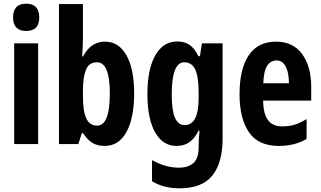

<svg xmlns="http://www.w3.org/2000/svg" viewBox="-20 -782 1741 1042"><path d="M122 -762Q193 -762 193 -687Q193 -614 122 -614Q51 -614 51 -687Q51 -762 122 -762ZM187 -547V0H57V-547Z M430 -570Q430 -554 429 -531Q428 -508 426 -476H431Q453 -518 483 -537Q513 -556 550 -556Q624 -556 666 -482.5Q708 -409 708 -275Q708 -142 666.5 -66Q625 10 548 10Q511 10 484 -5Q457 -20 431 -59H424L405 0H300V-760H430ZM506 -444Q463 -444 446.5 -403.5Q430 -363 430 -289V-262Q430 -178 448.5 -139Q467 -100 507 -100Q541 -100 558.5 -143Q576 -186 576 -276Q576 -444 506 -444Z M942 -557Q981 -557 1008 -539Q1035 -521 1057 -477H1065L1076 -547H1188V-28Q1188 101 1132.5 170.5Q1077 240 954 240Q869 240 805 202V87Q845 109 880.5 118.5Q916 128 950 128Q1001 128 1029.5 103Q1058 78 1058 17V7Q1058 -10 1059.5 -32Q1061 -54 1063 -73H1058Q1036 -30 1007.5 -10Q979 10 938 10Q864 10 822 -63.5Q780 -137 780 -270Q780 -407 823 -482Q866 -557 942 -557ZM980 -444Q912 -444 912 -268Q912 -183 929.5 -143Q947 -103 982 -103Q1020 -103 1039 -139.5Q1058 -176 1058 -252V-279Q1058 -366 1039.5 -405Q1021 -444 980 -444Z M1478 -556Q1570 -556 1619.5 -489Q1669 -422 1669 -309V-236H1408Q1409 -164 1434.5 -130Q1460 -96 1512 -96Q1547 -96 1578 -105Q1609 -114 1644 -136V-28Q1580 10 1494 10Q1381 10 1330.5 -65Q1280 -140 1280 -270Q1280 -408 1330 -482Q1380 -556 1478 -556ZM1481 -454Q1449 -454 1430 -425Q1411 -396 1409 -330H1548Q1548 -388 1530.5 -421Q1513 -454 1481 -454Z"/></svg>

Font: Noto Sans Myanmar ExtraCondensed
Style: Bold
Weight: 700
Width: 2
Designer: Monotype Design Team
Foundry: Monotype Imaging Inc.
Version: Version 2.107; ttfautohint (v1.8.4.7-5d5b)